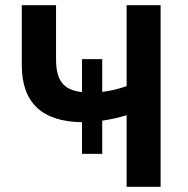

<svg xmlns="http://www.w3.org/2000/svg" viewBox="-20 -720 723 740"><path d="M468 0H599V-700H468V-388C432 -376 404 -369 374 -366V-492H296V-365C224 -373 196 -410 196 -492V-700H64V-469C64 -324 142 -251 296 -249V-127H374V-255C404 -259 435 -266 468 -276Z"/></svg>

Font: Fixel Display SemiBold
Style: Regular
Weight: 600
Designer: AlfaBravo + MacPaw
Foundry: Kyrylo Tkachov, Marchela Mozhyna, Serhii Makarenko, Maria Weinstein, Zakhar Kryvoshyya
Version: Version 1.211